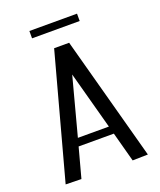

<svg xmlns="http://www.w3.org/2000/svg" viewBox="-162 -1004 924 1106"><g transform="rotate(-20 300.0 -451.0)"><path d="M153 -903V-858H445V-903ZM551 -1 345 -761H253L47 -1L143 1L192 -181H408L457 1ZM299 -583 395 -229H205Z"/></g></svg>

Font: LXGW Marker Gothic
Style: Regular
Weight: 400
Version: Version 1.001